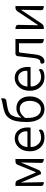

<svg xmlns="http://www.w3.org/2000/svg" viewBox="1374 -2228 867 3655"><g transform="rotate(-90 1807.5 -400.5)"><path d="M168 0Q95 0 95 -50V-540H138Q188 -540 206 -494L347 -161Q354 -144 361 -161L496 -494Q514 -540 564 -540H608V0Q533 0 534 -50L542 -437L399 -98Q380 -52 323 -52L159 -437L168 0Z M1011 13Q901 13 828 -63Q755 -140 755 -268Q755 -396 827 -475Q899 -554 998 -554Q1097 -554 1153 -486Q1209 -419 1209 -301L1205 -252H855Q836 -252 837 -230Q840 -162 890 -107Q940 -52 1016 -52Q1093 -52 1158 -96Q1188 -42 1141 -16Q1102 13 1011 13ZM835 -312H1118Q1137 -312 1136 -335Q1137 -397 1100 -442Q1064 -488 999 -488Q935 -488 889 -440Q843 -393 835 -312Z M1390 -311Q1390 -189 1434 -122Q1478 -55 1564 -55Q1630 -55 1672 -114Q1715 -174 1715 -264Q1715 -355 1675 -406Q1636 -458 1562 -458Q1468 -458 1390 -355ZM1565 13Q1444 13 1378 -75Q1312 -163 1312 -325Q1312 -556 1380 -652Q1404 -686 1429 -707Q1455 -729 1493 -744Q1560 -770 1638 -781Q1717 -793 1760 -814Q1776 -739 1735 -719Q1743 -717 1684 -708Q1626 -699 1604 -695Q1583 -691 1553 -683Q1523 -676 1507 -667Q1492 -658 1471 -644Q1451 -630 1441 -611Q1431 -592 1420 -566Q1400 -518 1394 -427Q1471 -522 1575 -522Q1680 -522 1740 -453Q1800 -385 1800 -263Q1800 -142 1732 -64Q1664 13 1565 13Z M2163 13Q2053 13 1980 -63Q1907 -140 1907 -268Q1907 -396 1979 -475Q2051 -554 2150 -554Q2249 -554 2305 -486Q2361 -419 2361 -301L2357 -252H2007Q1988 -252 1989 -230Q1992 -162 2042 -107Q2092 -52 2168 -52Q2245 -52 2310 -96Q2340 -42 2293 -16Q2254 13 2163 13ZM1987 -312H2270Q2289 -312 2288 -335Q2289 -397 2252 -442Q2216 -488 2151 -488Q2087 -488 2041 -440Q1995 -393 1987 -312Z M2462 13Q2415 5 2425 -44Q2431 -70 2455 -66Q2516 -66 2530 -186Q2535 -225 2543 -298Q2560 -448 2566 -499Q2572 -540 2622 -540H2893V0Q2812 0 2812 -50V-473H2655Q2636 -473 2633 -448Q2612 -269 2599 -166Q2577 13 2462 13Z M3083 0V-540Q3162 -540 3162 -490L3154 -104L3417 -499Q3444 -540 3494 -540H3520V0Q3441 0 3441 -50L3449 -436L3185 -41Q3158 0 3108 0Z"/></g></svg>

Font: Swei Half Moon CJK TC
Style: DemiLight
Weight: 350
Version: Version 2.125